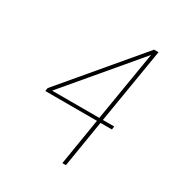

<svg xmlns="http://www.w3.org/2000/svg" viewBox="-172 -857 921 979"><g transform="rotate(30 288.0 -367.5)"><path d="M336 0H357L402 -275H469L472 -294H405L478 -735H452L80 -294L77 -275H381ZM106 -294 415 -660 452 -704 384 -294Z"/></g></svg>

Font: Iosevka Sparkle Thin Oblique
Style: Regular
Weight: 100
Italic angle: -9°
Designer: Belleve Invis
Foundry: Belleve Invis
Version: Version 4.5.0; ttfautohint (v1.8.3)